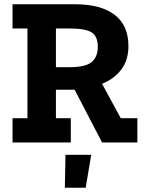

<svg xmlns="http://www.w3.org/2000/svg" viewBox="-20 -670 677 903"><path d="M626 0H460L331 -248H243V-114H313V0H39V-114H109V-536H39V-650H333Q454 -650 519 -600.5Q584 -551 584 -453Q584 -387 550 -342.5Q516 -298 460 -276L548 -114H626ZM440 -450Q440 -499 411 -517.5Q382 -536 309 -536H243V-354H307Q384 -354 412 -379Q440 -404 440 -450ZM409 58 383 213H285L288 58Z"/></svg>

Font: Zilla Slab Bold
Style: Bold
Weight: 700
Designer: Typotheque.com
Foundry: Typotheque type foundry
Version: Version 1.1; 2017; ttfautohint (v1.6)